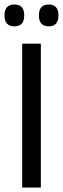

<svg xmlns="http://www.w3.org/2000/svg" viewBox="-22 -833 280 853"><path d="M159.5 0H76.5V-639H159.5ZM41.5 -716Q20 -716 9 -728.2Q-2 -740.5 -2 -763V-766.5Q-2 -789 9 -801Q20 -813 41.5 -813Q64 -813 74.8 -801Q85.5 -789 85.5 -766.5V-763Q85.5 -740.5 74.8 -728.2Q64 -716 41.5 -716ZM194.5 -716Q172.5 -716 161.8 -728.2Q151 -740.5 151 -763V-766.5Q151 -789 161.8 -801Q172.5 -813 194.5 -813Q216 -813 226.8 -801Q237.5 -789 237.5 -766.5V-763Q237.5 -740.5 226.8 -728.2Q216 -716 194.5 -716Z"/></svg>

Font: Anek Bangla Medium
Style: Regular
Weight: 400
Version: Version 1.003